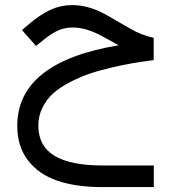

<svg xmlns="http://www.w3.org/2000/svg" viewBox="-20 -406 682 765"><path d="M452.6 -225.6 388.2 -261.2Q323.7 -296.4 270.5 -296.4Q239.7 -296.4 214.1 -285.6Q188.5 -274.9 158.2 -251L123.5 -223.1L67.4 -286.1L97.2 -311.5Q142.6 -349.6 182.6 -367.7Q222.7 -385.7 267.6 -385.7Q335.9 -385.7 407.2 -344.7L499.5 -291.5Q544.9 -265.1 592.3 -255.4V-166.5Q546.4 -160.6 508.1 -154.1Q469.7 -147.5 420.7 -136Q371.6 -124.5 333.3 -111.1Q294.9 -97.7 255.9 -77.1Q216.8 -56.6 190.9 -33Q165 -9.3 148.9 23.4Q132.8 56.2 132.8 93.8Q132.8 175.8 196.8 214.6Q260.7 253.4 391.6 253.4H592.8V339.4H385.7Q282.7 339.4 208.5 314Q134.3 288.6 91.6 233.2Q48.8 177.7 48.8 95.2Q48.8 -158.2 452.6 -225.6Z"/></svg>

Font: Shabnam WOL
Style: WOL
Weight: 400
Foundry: DejaVu fonts team - Redesigned by Saber Rastikerdar - Based on Vazir font
Version: Version 5.0.0